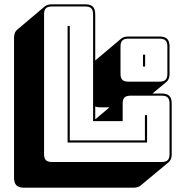

<svg xmlns="http://www.w3.org/2000/svg" viewBox="-20 -750 835 889"><path d="M600 119H91Q67 119 56 108Q45 97 45 73V-575Q45 -588 48.5 -597Q52 -606 59 -612L188 -721Q193 -725 201.5 -727.5Q210 -730 220 -730H375Q399 -730 410 -719Q421 -708 421 -684V-470L542 -572Q547 -576 555.5 -578.5Q564 -581 574 -581H719Q743 -581 754 -570Q765 -559 765 -535V-408Q765 -395 761.5 -386Q758 -377 751 -371L686 -317H729Q753 -317 764 -306Q775 -295 775 -271V-36Q775 -23 771.5 -14Q768 -5 761 1L631 109Q627 113 618.5 116Q610 119 600 119ZM729 0Q748 0 756.5 -8.5Q765 -17 765 -36V-271Q765 -290 756.5 -298.5Q748 -307 729 -307H584Q565 -307 556.5 -298.5Q548 -290 548 -271V-189H411V-684Q411 -703 402.5 -711.5Q394 -720 375 -720H220Q201 -720 192.5 -711.5Q184 -703 184 -684V-36Q184 -17 192.5 -8.5Q201 0 220 0ZM293 -90V-630H303V-100H651V-217H661V-90ZM719 -372Q738 -372 746.5 -380.5Q755 -389 755 -408V-535Q755 -554 746.5 -562.5Q738 -571 719 -571H574Q555 -571 546.5 -562.5Q538 -554 538 -535V-408Q538 -389 546.5 -380.5Q555 -372 574 -372ZM642 -442V-497H652V-442ZM445 -253Q438 -253 431.5 -254Q425 -255 421 -257V-199H423L487 -253Z"/></svg>

Font: Bungee Shade
Style: Regular
Weight: 400
Designer: David Jonathan Ross
Foundry: David Jonathan Ross
Version: Version 1.001;PS 1.0;hotconv 1.0.72;makeotf.lib2.5.5900